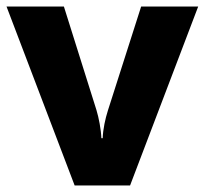

<svg xmlns="http://www.w3.org/2000/svg" viewBox="-20 -569 628 589"><path d="M209 0H379L588 -549H413L311 -230C303 -205 296 -173 295 -145H291C290 -172 283 -208 276 -231L176 -549H0Z"/></svg>

Font: Noto Sans Arabic UI XBd
Style: Regular
Weight: 800
Designer: Monotype Design Team, Nadine Chahine and Nizar Qandah
Foundry: Monotype Imaging Inc.
Version: Version 2.010